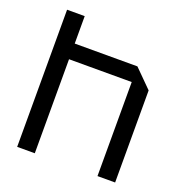

<svg xmlns="http://www.w3.org/2000/svg" viewBox="-127 -811 873 921"><g transform="rotate(20 310.0 -350.0)"><path d="M60 0V-700H150V-560H470L560 -470V0H470V-480H150V0Z"/></g></svg>

Font: Tektur
Style: Regular
Weight: 400
Designer: Adam Jagosz
Foundry: Adam Jagosz
Version: Version 1.005;gftools[0.9.30]